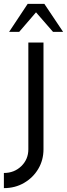

<svg xmlns="http://www.w3.org/2000/svg" viewBox="-60 -719 345 989"><path d="M-40 250V172Q13.5 172 49.8 136.8Q86 101.5 86 50V-500H164V50Q164 105.5 137.2 150.8Q110.5 196 64.2 223Q18 250 -40 250ZM168.5 -699 265 -555H213L125.5 -655.5L39 -555H-13L82.5 -699Z"/></svg>

Font: Urbanist
Style: Regular
Weight: 400
Designer: Corey Hu
Foundry: Corey Hu
Version: Version 1.330; ttfautohint (v1.8.4.7-5d5b)